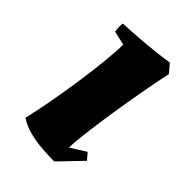

<svg xmlns="http://www.w3.org/2000/svg" viewBox="-156 -541 618 618"><g transform="rotate(45 153.0 -232.0)"><path d="M98 -411 50 -422Q47 -440 49 -458Q96 -460 148 -464.5Q200 -469 245 -476L269 -448Q260 -406 249.5 -348.5Q239 -291 230 -232.5Q221 -174 215 -126Q209 -78 209 -53L261 -86L280 -64L207 12Q183 12 153 10Q123 8 93.5 0.5Q64 -7 42 -22Q51 -59 61 -113Q71 -167 79.5 -225Q88 -283 93 -333Q98 -383 98 -411Z"/></g></svg>

Font: Labrada ExtraBold
Style: Italic
Weight: 800
Italic angle: -7°
Designer: Mercedes Jáuregui
Foundry: Omnibus-Type Team
Version: Version 1.000; ttfautohint (v1.8.4.7-5d5b)